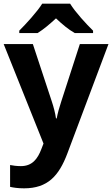

<svg xmlns="http://www.w3.org/2000/svg" viewBox="-20 -786 611 1046"><path d="M362 -766H210C181 -720 122 -656 85 -619V-606H185C220 -628 249 -653 285 -686C320 -653 352 -626 387 -606H487V-619C451 -654 390 -720 362 -766ZM0 -546 217 -4 205 27C185 79 156 119 94 119C71 119 49 116 35 113V232C53 236 77 240 111 240C240 240 301 172 347 50L571 -546H415L314 -234C304 -204 294 -169 289 -141H285C281 -170 272 -204 262 -234L159 -546Z"/></svg>

Font: Noto Sans Myanmar UI
Style: Bold
Weight: 700
Designer: Monotype Design Team
Foundry: Monotype Imaging Inc.
Version: Version 2.103